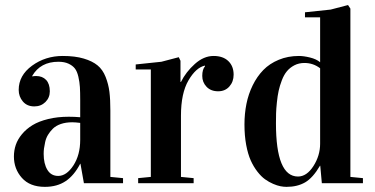

<svg xmlns="http://www.w3.org/2000/svg" viewBox="-20 -727 1490 762"><path d="M153.3 -116.2Q153.3 -77.1 168 -53Q182.6 -28.8 210.9 -28.8Q244.1 -28.8 271.2 -70.3Q298.3 -111.8 298.3 -171.9V-239.3Q278.8 -241.7 266.6 -241.7Q241.2 -241.7 221.4 -234.9Q201.7 -228 189.9 -216.3Q178.2 -204.6 170.4 -191.7Q162.6 -178.7 159.2 -163.1Q155.8 -147.5 154.5 -137.2Q153.3 -127 153.3 -116.2ZM299.3 -77.1H298.3Q274.4 -30.8 240.5 -8.1Q206.5 14.6 158.2 14.6Q98.6 14.6 66.9 -21Q35.2 -56.6 35.2 -106Q35.2 -129.9 42.7 -152.1Q50.3 -174.3 67.4 -194.8Q84.5 -215.3 109.4 -230.5Q134.3 -245.6 171.1 -254.6Q208 -263.7 252.9 -263.7Q276.9 -263.7 298.3 -261.7V-329.1Q298.3 -361.3 297.1 -381.3Q295.9 -401.4 291 -422.6Q286.1 -443.8 277.1 -455.3Q268.1 -466.8 251.7 -474.4Q235.4 -481.9 211.9 -481.9Q140.6 -481.9 107.9 -425.8V-423.8Q115.7 -425.3 123 -425.3Q148.4 -425.3 163.1 -409.7Q177.7 -394 177.7 -364.7Q177.7 -339.4 160.2 -322Q142.6 -304.7 116.2 -304.7Q87.4 -304.7 70.8 -324.2Q54.2 -343.8 54.2 -370.1Q54.2 -427.7 107.2 -466.3Q160.2 -504.9 229 -504.9Q277.8 -504.9 312.3 -494.6Q346.7 -484.4 367.2 -467.5Q387.7 -450.7 399.2 -421.6Q410.6 -392.6 414.3 -362.3Q418 -332 418 -288.1V-24.9L468.3 -20V0H313Z M793.5 -463.9V-466.8Q757.8 -459 728 -408Q698.2 -356.9 698.2 -268.1V-24.9L748.5 -20V0H528.3V-20L578.6 -24.9V-451.2H518.6V-471.2L620.6 -481.9L689.5 -500L696.3 -485.8V-401.9H698.2Q717.8 -441.4 753.2 -473.1Q788.6 -504.9 827.6 -504.9Q865.2 -504.9 886.2 -484.6Q907.2 -464.4 907.2 -430.7Q907.2 -402.8 890.4 -383.8Q873.5 -364.7 845.7 -364.7Q816.9 -364.7 799.8 -382.6Q782.7 -400.4 782.7 -425.8Q782.7 -451.2 793.5 -463.9Z M1251 -69.3H1250Q1221.7 -21 1190.9 -3.2Q1160.2 14.6 1117.2 14.6Q1106 14.6 1093.3 12.2Q1080.6 9.8 1064 2.7Q1047.4 -4.4 1032 -15.4Q1016.6 -26.4 1001.5 -45.9Q986.3 -65.4 975.1 -90.3Q963.9 -115.2 957 -152.1Q950.2 -189 950.2 -232.9Q950.2 -275.4 958 -314.5Q965.8 -353.5 982.9 -388.4Q1000 -423.3 1024.9 -449Q1049.8 -474.6 1086.2 -489.7Q1122.6 -504.9 1166.5 -504.9Q1185.1 -504.9 1210.2 -498.8Q1235.4 -492.7 1250.5 -480V-658.2H1190.4V-678.2L1292.5 -689L1361.3 -707L1370.6 -692.9V-24.9L1420.4 -20V0H1257.3ZM1250.5 -156.7V-456.1Q1222.7 -477.1 1188.5 -477.1Q1166 -477.1 1148.2 -467.8Q1130.4 -458.5 1118.7 -444.3Q1106.9 -430.2 1098.6 -408.4Q1090.3 -386.7 1085.9 -366.7Q1081.5 -346.7 1078.9 -320.8Q1076.2 -294.9 1075.7 -277.3Q1075.2 -259.8 1075.2 -237.8Q1075.2 -26.4 1162.6 -26.4Q1197.3 -26.4 1223.9 -67.9Q1250.5 -109.4 1250.5 -156.7Z"/></svg>

Font: VidalokaRegular
Style: Regular
Weight: 400
Designer: Cyreal (www.cyreal.org)
Foundry: Cyreal (www.cyreal.org)
Version: Version 1.000